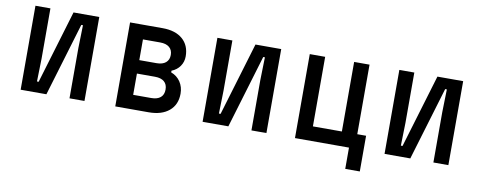

<svg xmlns="http://www.w3.org/2000/svg" viewBox="-64 -900 3378 1351"><g transform="rotate(10 1625.0 -224.0)"><path d="M97 0V-600H204V-240L200 -77H212L369 -600H553V0H446V-360L450 -523H438L281 0Z M773 0V-600H1005Q1097 -600 1148.5 -555.5Q1200 -511 1200 -432Q1200 -393 1178.5 -362Q1157 -331 1119 -316V-304Q1162 -288 1186 -251.5Q1210 -215 1210 -168Q1210 -89 1157 -44.5Q1104 0 1011 0ZM883 -102H1012Q1055 -102 1078 -121.5Q1101 -141 1101 -178Q1101 -215 1078 -234.5Q1055 -254 1012 -254H883ZM883 -350H1006Q1049 -350 1072 -369.5Q1095 -389 1095 -424Q1095 -459 1072 -478.5Q1049 -498 1006 -498H883Z M1397 0V-600H1504V-240L1500 -77H1512L1669 -600H1853V0H1746V-360L1750 -523H1738L1581 0Z M2443 152V0H2057V-600H2167V-103H2374V-600H2484V-103H2547V152Z M2697 0V-600H2804V-240L2800 -77H2812L2969 -600H3153V0H3046V-360L3050 -523H3038L2881 0Z"/></g></svg>

Font: Martian Mono SemiCondensed
Style: Regular
Weight: 400
Width: 4
Designer: Roman Shamin
Foundry: Evil Martians
Version: Version 1.000